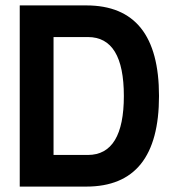

<svg xmlns="http://www.w3.org/2000/svg" viewBox="-20 -690 640 710"><path d="M299 -670H53V0H299C479 0 568 -112 568 -335C568 -558 479 -670 299 -670ZM178 -117V-553H305C394 -553 438 -480 438 -335C438 -191 394 -117 305 -117Z"/></svg>

Font: LT Wave Mono Bold
Style: Regular
Weight: 700
Designer: Daniel Lyons
Version: Version 2.5 (Glyphs App)